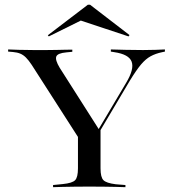

<svg xmlns="http://www.w3.org/2000/svg" viewBox="-20 -776 717 796"><path d="M333.9 -160.5 111.3 -507.3Q98.4 -526.6 87.5 -537.5Q76.6 -548.4 64.1 -553.6Q51.6 -558.9 33.1 -560.5L13.7 -562.1V-571Q32.3 -570.2 58.9 -569.4Q85.5 -568.5 119.4 -568.5H122.6H127.4Q150.8 -568.5 172.2 -568.5Q193.5 -568.5 213.3 -569Q233.1 -569.4 249.6 -569.8Q266.1 -570.2 279.8 -570.2V-561.3L255.6 -558.9Q218.5 -555.6 213.3 -541.5Q208.1 -527.4 227.4 -495.2L392.7 -235.5L380.6 -226.6L503.2 -433.1Q537.1 -489.5 525.8 -520.2Q514.5 -550.8 454 -559.7L439.5 -562.1V-571Q466.1 -570.2 500 -569.4Q533.9 -568.5 573.4 -568.5Q604 -568.5 625.4 -569.4Q646.8 -570.2 663.7 -571V-562.1L652.4 -559.7Q625 -554 604.4 -542.7Q583.9 -531.5 564.5 -508.5Q545.2 -485.5 518.5 -441.9L351.6 -160.5ZM343.5 -2.4Q313.7 -2.4 287.5 -2Q261.3 -1.6 239.5 -1.2Q217.7 -0.8 200 0V-8.9L240.3 -12.9Q279.8 -16.9 291.5 -29Q303.2 -41.1 303.2 -78.2V-250.8L360.5 -185.5L396.8 -245.2V-78.2Q396.8 -41.1 408.9 -29Q421 -16.9 459.7 -12.1L500 -8.9V0Q483.1 -0.8 460.9 -1.2Q438.7 -1.6 412.9 -2Q387.1 -2.4 356.5 -2.4H350ZM182.3 -625 178.2 -629.8 344.4 -756.5H353.2L516.9 -630.6L512.9 -625L296.8 -696.8L341.9 -704Z"/></svg>

Font: Playfair 144pt SemiExpanded Medium
Style: Regular
Weight: 500
Width: 6
Designer: Claus Eggers Sørensen
Foundry: Claus Eggers Sørensen
Version: Version 2.203